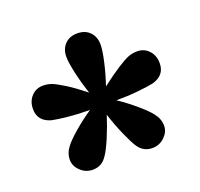

<svg xmlns="http://www.w3.org/2000/svg" viewBox="-83 -824 626 601"><g transform="rotate(-20 229.5 -523.0)"><path d="M230 -461Q219 -426 204 -390.5Q189 -355 178 -340Q161 -314 131 -314Q107 -314 90 -330.5Q73 -347 73 -367Q73 -390 88 -409Q99 -424 127.5 -448.5Q156 -473 186 -493Q148 -493 113.5 -496.5Q79 -500 61 -504Q19 -516 19 -556Q19 -582 34.5 -598.5Q50 -615 73 -615Q88 -615 102 -610Q117 -604 142.5 -588Q168 -572 202 -545Q190 -580 181.5 -617.5Q173 -655 173 -674Q173 -700 188.5 -716Q204 -732 230 -732Q256 -732 271.5 -716Q287 -700 287 -674Q287 -655 278.5 -617.5Q270 -580 258 -545Q293 -572 318 -588Q343 -604 358 -610Q372 -615 387 -615Q410 -615 425.5 -598.5Q441 -582 441 -556Q441 -516 399 -504Q381 -500 346.5 -496.5Q312 -493 274 -493Q304 -473 332.5 -448.5Q361 -424 372 -409Q387 -390 387 -367Q387 -347 370 -330.5Q353 -314 329 -314Q299 -314 282 -340Q272 -355 256.5 -390.5Q241 -426 230 -461Z"/></g></svg>

Font: Wix Madefor Display ExtraBold
Style: Regular
Weight: 800
Designer: Dalton Maag Ltd
Foundry: Dalton Maag Ltd
Version: Version 3.100